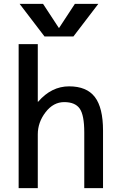

<svg xmlns="http://www.w3.org/2000/svg" viewBox="-20 -980 624 1000"><path d="M77.1 0V-750H176.8V-450.2H178.7Q248 -530.3 339.8 -530.3Q431.6 -530.3 474.1 -474.6Q516.6 -418.9 516.6 -299.8V0H418.9V-290Q418.9 -380.9 395 -414.6Q371.1 -448.2 314.5 -448.2Q257.8 -448.2 217.3 -395.5Q176.8 -342.8 176.8 -280.3V0ZM82 -960H204.1L286.1 -835H288.1L370.1 -960H492.2L362.3 -790H211.9Z"/></svg>

Font: GenEi M Gothic v2 Medium
Style: Regular
Weight: 500
Version: Version 2.0